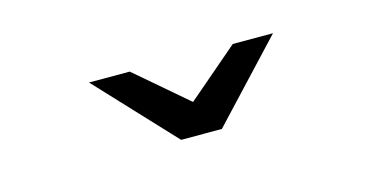

<svg xmlns="http://www.w3.org/2000/svg" viewBox="-33 -1032 755 378"><g transform="rotate(-15 344.5 -843.0)"><path d="M302 -765 156 -921H239L344 -831L449 -921H531L385 -765Z"/></g></svg>

Font: Undotted
Style: Regular
Weight: 400
Designer: Delve Withrington, Dave Bailey, Thomas Jockin
Foundry: Delve Fonts LLC
Version: Version 4.000